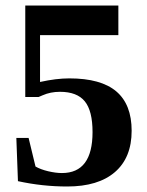

<svg xmlns="http://www.w3.org/2000/svg" viewBox="-20 -675 540 705"><path d="M234.4 -387.2Q350.6 -387.2 407 -339.4Q463.4 -291.5 463.4 -194.8Q463.4 -96.2 402.1 -43.2Q340.8 9.8 226.6 9.8Q135.7 9.8 45.9 -9.8L40 -168.5H85L110.4 -63.5Q129.4 -52.7 157.2 -46.1Q185.1 -39.6 207.5 -39.6Q319.8 -39.6 319.8 -189.9Q319.8 -268.1 291.3 -303Q262.7 -337.9 200.2 -337.9Q165.5 -337.9 136.7 -325.2L121.6 -318.8H72.8V-654.8H414.6V-545.9H127V-374Q186.5 -387.2 234.4 -387.2Z"/></svg>

Font: Tinos
Style: Bold
Weight: 700
Designer: Steve Matteson
Foundry: Monotype Imaging Inc.
Version: Version 1.23